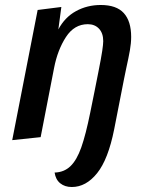

<svg xmlns="http://www.w3.org/2000/svg" viewBox="-20 -550 590 770"><path d="M199 142Q237 141 262.5 116.5Q288 92 306 41Q324 -10 342 -99L359 -183Q363 -203 374.5 -261Q386 -319 390 -346Q394 -373 394 -385Q394 -417 377 -435Q360 -453 332 -453Q278 -453 244.5 -401.5Q211 -350 197 -278L143 0L29 12L131 -510L226 -522L214 -432Q240 -481 285 -505.5Q330 -530 384 -530Q447 -530 476.5 -497.5Q506 -465 506 -402Q506 -377 501 -348.5Q496 -320 486 -275L477 -231L438 -32Q414 89 369.5 144.5Q325 200 268 200Q240 200 221.5 185Q203 170 199 142Z"/></svg>

Font: Sansita SW
Style: Italic
Weight: 400
Italic angle: -11°
Designer: Pablo Cosgaya
Foundry: Omnibus-Type
Version: Version 1.000